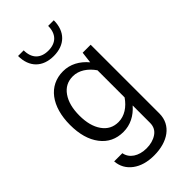

<svg xmlns="http://www.w3.org/2000/svg" viewBox="-301 -842 1154 1154"><g transform="rotate(-45 275.5 -265.5)"><path d="M42 -252C42 -173.8 59.6 -111.3 95.2 -64.9C130.4 -18.6 178.7 4.9 239.7 4.9C298.8 4.9 350.1 -21.5 391.1 -68.8V79.1C391.1 109.9 378.9 132.8 355 148.9C331.1 165 301.8 172.9 268.1 172.9C201.2 172.9 152.8 139.6 144.5 90.3H74.7C78.1 134.3 97.7 169.4 132.8 195.8C168 222.2 213.9 235.4 271 235.4C385.3 235.4 470.7 178.7 470.7 79.1V-505.4H402.8L394 -432.6C352.5 -481.9 300.8 -510.3 240.2 -510.3C117.7 -510.3 42 -408.7 42 -252ZM121.6 -252C121.6 -311 133.8 -358.4 158.7 -394C183.6 -429.7 217.3 -447.3 260.7 -447.3C311.5 -447.3 357.9 -416 391.1 -367.7V-137.2C357.9 -88.9 312 -58.1 260.7 -58.1C217.3 -58.1 183.6 -75.7 158.7 -111.3C133.8 -146.5 121.6 -193.4 121.6 -252ZM370.1 -766.1C370.1 -697.8 332 -659.7 266.1 -659.7C200.2 -659.7 162.1 -697.8 162.1 -766.1H114.3C114.3 -670.4 171.9 -613.8 266.1 -613.8C360.4 -613.8 418 -670.4 418 -766.1Z"/></g></svg>

Font: Estedad Regular
Style: Regular
Weight: 400
Designer: Amin Abedi
Version: Version 7.3